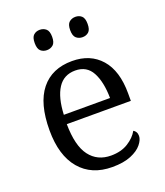

<svg xmlns="http://www.w3.org/2000/svg" viewBox="-139 -838 807 941"><g transform="rotate(-20 265.0 -367.0)"><path d="M285 10Q177 10 116.5 -61.5Q56 -133 56 -264Q56 -404 113 -475Q170 -546 275 -546Q370 -546 425 -483.5Q480 -421 480 -303V-264H146Q147 -151 187 -98Q227 -45 298 -45Q351 -45 387.5 -68Q424 -91 441 -122Q449 -118 454 -109.5Q459 -101 459 -89Q459 -69 440 -45.5Q421 -22 382.5 -6Q344 10 285 10ZM389 -312Q388 -396 361 -446.5Q334 -497 274 -497Q214 -497 183 -449Q152 -401 148 -312ZM365 -638Q346 -638 332.5 -649.5Q319 -661 319 -691Q319 -721 332.5 -732.5Q346 -744 365 -744Q384 -744 397 -732.5Q410 -721 410 -691Q410 -661 397 -649.5Q384 -638 365 -638ZM179 -638Q160 -638 147 -649.5Q134 -661 134 -691Q134 -721 147 -732.5Q160 -744 179 -744Q198 -744 211.5 -732.5Q225 -721 225 -691Q225 -661 211.5 -649.5Q198 -638 179 -638Z"/></g></svg>

Font: Noto Serif Hentaigana
Style: Regular
Weight: 400
Designer: Kazuhiro Yamada
Foundry: nipponia
Version: Version 1.000; ttfautohint (v1.8.4.7-5d5b)